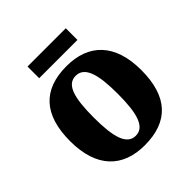

<svg xmlns="http://www.w3.org/2000/svg" viewBox="-189 -821 965 965"><g transform="rotate(-45 294.0 -338.5)"><path d="M155 -604H427V-687H155ZM292 10C460 10 547 -82 547 -270C547 -458 451 -550 295 -550C128 -550 41 -458 41 -270C41 -82 136 10 292 10ZM294 -56C231 -56 209 -130 209 -270C209 -411 230 -483 293 -483C356 -483 379 -411 379 -270C379 -130 357 -56 294 -56Z"/></g></svg>

Font: Noto Serif Tamil SemiCondensed ExtraBold
Style: Italic
Weight: 800
Width: 4
Italic angle: -12°
Designer: Indian Type Foundry, Tom Grace, and the Monotype Design Team
Foundry: Monotype Imaging Inc.
Version: Version 2.003